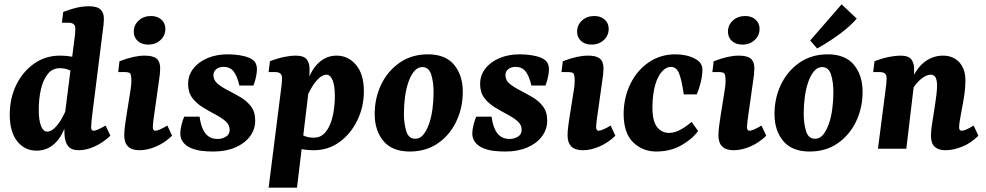

<svg xmlns="http://www.w3.org/2000/svg" viewBox="-20 -687 4553 887"><path d="M344 7Q310 7 295 -11.5Q280 -30 278 -65Q277 -78 277 -100Q277 -122 277 -137L323 -499Q325 -510 326.5 -527.5Q328 -545 328 -553Q328 -569 320 -575.5Q312 -582 296 -582H266L272 -632Q309 -646 336.5 -652Q364 -658 391 -658Q429 -658 444.5 -643Q460 -628 460 -600Q460 -589 458.5 -574Q457 -559 455 -546L405 -148Q404 -136 402.5 -122.5Q401 -109 401 -98Q401 -83 413 -83Q420 -83 432.5 -88.5Q445 -94 468 -107L490 -60Q456 -28 417.5 -10.5Q379 7 344 7ZM149 9Q94 9 59.5 -34.5Q25 -78 25 -157Q25 -233 55 -294.5Q85 -356 137.5 -393Q190 -430 257 -430Q289 -430 320 -423.5Q351 -417 374 -409L338 -340Q319 -354 300.5 -363Q282 -372 256 -372Q222 -372 200.5 -345Q179 -318 169 -274Q159 -230 159 -180Q159 -131 169.5 -105Q180 -79 198 -79Q211 -79 224.5 -89Q238 -99 253 -120Q268 -141 282 -172L297 -165Q282 -79 243.5 -35Q205 9 149 9Z M624 7Q554 7 554 -62Q554 -81 557.5 -107Q561 -133 564 -152L583 -271Q585 -286 586 -293.5Q587 -301 587 -312Q587 -344 580 -349Q573 -354 556 -354H526L532 -404Q569 -418 596.5 -424Q624 -430 649 -430Q687 -430 703.5 -416Q720 -402 720 -372Q720 -360 718.5 -344.5Q717 -329 715 -318L691 -148Q689 -134 687.5 -121.5Q686 -109 686 -101Q686 -83 697 -83Q705 -83 719 -89Q733 -95 753 -107L775 -60Q742 -28 702 -10.5Q662 7 624 7ZM664 -481Q635 -481 616.5 -497.5Q598 -514 598 -541Q598 -571 620.5 -592Q643 -613 678 -613Q707 -613 725.5 -596.5Q744 -580 744 -554Q744 -523 721.5 -502Q699 -481 664 -481Z M966 13Q938 13 912 10Q886 7 862 -3Q839 -13 826 -30Q813 -47 813 -69Q813 -89 819 -112Q825 -135 831 -148H902Q908 -99 928 -72Q948 -45 986 -45Q1006 -45 1023.5 -55.5Q1041 -66 1041 -87Q1041 -111 1021.5 -127.5Q1002 -144 973.5 -159Q945 -174 916.5 -191.5Q888 -209 868.5 -234.5Q849 -260 849 -299Q849 -339 873 -370Q897 -401 938.5 -418.5Q980 -436 1031 -436Q1060 -436 1086 -432Q1112 -428 1131 -420Q1153 -410 1160 -397Q1167 -384 1167 -367Q1167 -353 1163 -333Q1159 -313 1151 -292H1086Q1076 -335 1059.5 -356.5Q1043 -378 1013 -378Q992 -378 979 -367.5Q966 -357 966 -340Q966 -316 985.5 -300Q1005 -284 1033.5 -269.5Q1062 -255 1091 -238Q1120 -221 1139.5 -195.5Q1159 -170 1159 -130Q1159 -89 1134.5 -56.5Q1110 -24 1066.5 -5.5Q1023 13 966 13Z M1429 7Q1397 7 1366 0.5Q1335 -6 1312 -14L1348 -79Q1367 -67 1386 -59Q1405 -51 1430 -51Q1464 -51 1485.5 -78.5Q1507 -106 1517 -150Q1527 -194 1527 -243Q1527 -291 1516.5 -316.5Q1506 -342 1488 -342Q1469 -342 1447 -319.5Q1425 -297 1403 -251L1388 -258Q1403 -343 1442 -386.5Q1481 -430 1535 -430Q1589 -430 1625 -387Q1661 -344 1661 -266Q1661 -193 1630.5 -130.5Q1600 -68 1548 -30.5Q1496 7 1429 7ZM1221 180 1278 -271Q1280 -282 1281.5 -299.5Q1283 -317 1283 -325Q1283 -341 1275 -347.5Q1267 -354 1251 -354H1221L1227 -404Q1263 -418 1293 -424Q1323 -430 1346 -430Q1384 -430 1397.5 -412Q1411 -394 1410 -364L1409 -294L1352 180Z M1873 13Q1792 13 1751.5 -35.5Q1711 -84 1711 -160Q1711 -234 1741 -296.5Q1771 -359 1826.5 -397.5Q1882 -436 1957 -436Q2038 -436 2078 -387.5Q2118 -339 2118 -263Q2118 -189 2088 -126Q2058 -63 2003 -25Q1948 13 1873 13ZM1896 -46Q1919 -45 1935 -64Q1951 -83 1962 -114.5Q1973 -146 1978 -184Q1983 -222 1983 -261Q1983 -307 1972.5 -341.5Q1962 -376 1933 -377Q1911 -378 1894.5 -359Q1878 -340 1867 -308.5Q1856 -277 1851 -239Q1846 -201 1846 -162Q1846 -117 1856.5 -82Q1867 -47 1896 -46Z M2315 13Q2287 13 2261 10Q2235 7 2211 -3Q2188 -13 2175 -30Q2162 -47 2162 -69Q2162 -89 2168 -112Q2174 -135 2180 -148H2251Q2257 -99 2277 -72Q2297 -45 2335 -45Q2355 -45 2372.5 -55.5Q2390 -66 2390 -87Q2390 -111 2370.5 -127.5Q2351 -144 2322.5 -159Q2294 -174 2265.5 -191.5Q2237 -209 2217.5 -234.5Q2198 -260 2198 -299Q2198 -339 2222 -370Q2246 -401 2287.5 -418.5Q2329 -436 2380 -436Q2409 -436 2435 -432Q2461 -428 2480 -420Q2502 -410 2509 -397Q2516 -384 2516 -367Q2516 -353 2512 -333Q2508 -313 2500 -292H2435Q2425 -335 2408.5 -356.5Q2392 -378 2362 -378Q2341 -378 2328 -367.5Q2315 -357 2315 -340Q2315 -316 2334.5 -300Q2354 -284 2382.5 -269.5Q2411 -255 2440 -238Q2469 -221 2488.5 -195.5Q2508 -170 2508 -130Q2508 -89 2483.5 -56.5Q2459 -24 2415.5 -5.5Q2372 13 2315 13Z M2672 7Q2602 7 2602 -62Q2602 -81 2605.5 -107Q2609 -133 2612 -152L2631 -271Q2633 -286 2634 -293.5Q2635 -301 2635 -312Q2635 -344 2628 -349Q2621 -354 2604 -354H2574L2580 -404Q2617 -418 2644.5 -424Q2672 -430 2697 -430Q2735 -430 2751.5 -416Q2768 -402 2768 -372Q2768 -360 2766.5 -344.5Q2765 -329 2763 -318L2739 -148Q2737 -134 2735.5 -121.5Q2734 -109 2734 -101Q2734 -83 2745 -83Q2753 -83 2767 -89Q2781 -95 2801 -107L2823 -60Q2790 -28 2750 -10.5Q2710 7 2672 7ZM2712 -481Q2683 -481 2664.5 -497.5Q2646 -514 2646 -541Q2646 -571 2668.5 -592Q2691 -613 2726 -613Q2755 -613 2773.5 -596.5Q2792 -580 2792 -554Q2792 -523 2769.5 -502Q2747 -481 2712 -481Z M3012 13Q2949 13 2905 -29.5Q2861 -72 2861 -162Q2862 -238 2892.5 -300Q2923 -362 2977 -399Q3031 -436 3100 -436Q3125 -436 3148.5 -431Q3172 -426 3192 -415Q3209 -406 3217 -393.5Q3225 -381 3225 -366Q3225 -338 3217 -306Q3209 -274 3199 -251H3139Q3129 -319 3117 -348.5Q3105 -378 3079 -378Q3058 -378 3038.5 -357Q3019 -336 3007 -295Q2995 -254 2994 -194Q2994 -127 3015.5 -100Q3037 -73 3071 -73Q3098 -73 3126 -89Q3154 -105 3175 -124L3205 -82Q3179 -45 3128 -16Q3077 13 3012 13Z M3369 7Q3299 7 3299 -62Q3299 -81 3302.5 -107Q3306 -133 3309 -152L3328 -271Q3330 -286 3331 -293.5Q3332 -301 3332 -312Q3332 -344 3325 -349Q3318 -354 3301 -354H3271L3277 -404Q3314 -418 3341.5 -424Q3369 -430 3394 -430Q3432 -430 3448.5 -416Q3465 -402 3465 -372Q3465 -360 3463.5 -344.5Q3462 -329 3460 -318L3436 -148Q3434 -134 3432.5 -121.5Q3431 -109 3431 -101Q3431 -83 3442 -83Q3450 -83 3464 -89Q3478 -95 3498 -107L3520 -60Q3487 -28 3447 -10.5Q3407 7 3369 7ZM3409 -481Q3380 -481 3361.5 -497.5Q3343 -514 3343 -541Q3343 -571 3365.5 -592Q3388 -613 3423 -613Q3452 -613 3470.5 -596.5Q3489 -580 3489 -554Q3489 -523 3466.5 -502Q3444 -481 3409 -481Z M3720 13Q3639 13 3598.5 -35.5Q3558 -84 3558 -160Q3558 -234 3588 -296.5Q3618 -359 3673.5 -397.5Q3729 -436 3804 -436Q3885 -436 3925 -387.5Q3965 -339 3965 -263Q3965 -189 3935 -126Q3905 -63 3850 -25Q3795 13 3720 13ZM3743 -46Q3766 -45 3782 -64Q3798 -83 3809 -114.5Q3820 -146 3825 -184Q3830 -222 3830 -261Q3830 -307 3819.5 -341.5Q3809 -376 3780 -377Q3758 -378 3741.5 -359Q3725 -340 3714 -308.5Q3703 -277 3698 -239Q3693 -201 3693 -162Q3693 -117 3703.5 -82Q3714 -47 3743 -46ZM3723 -500 3868 -667 3938 -601Q3907 -565 3858 -529Q3809 -493 3755 -463Z M4347 7Q4316 7 4298.5 -8.5Q4281 -24 4281 -59Q4281 -81 4284 -101.5Q4287 -122 4291 -147Q4295 -171 4299 -197.5Q4303 -224 4306 -249Q4309 -274 4309 -292Q4309 -315 4302.5 -328.5Q4296 -342 4279 -342Q4267 -342 4251 -333Q4235 -324 4218 -305.5Q4201 -287 4187 -259L4177 -285Q4206 -364 4246.5 -397Q4287 -430 4336 -430Q4383 -430 4411.5 -399.5Q4440 -369 4440 -315Q4440 -288 4436.5 -260.5Q4433 -233 4428 -207Q4423 -181 4419 -158Q4415 -137 4413 -123Q4411 -109 4411 -98Q4411 -83 4423 -83Q4430 -83 4443.5 -88.5Q4457 -94 4478 -107L4500 -60Q4466 -26 4425 -9.5Q4384 7 4347 7ZM4036 0 4071 -271Q4073 -282 4074.5 -298.5Q4076 -315 4076 -325Q4076 -341 4068 -347.5Q4060 -354 4044 -354H4014L4020 -404Q4056 -418 4086.5 -424Q4117 -430 4140 -430Q4178 -430 4191 -411.5Q4204 -393 4203 -363L4202 -294L4167 0Z"/></svg>

Font: Rasa
Style: Bold Italic
Weight: 700
Italic angle: -7.10001°
Designer: Anna Giedrys (Yrsa+Rasa design), David Brezina (Yrsa art-direction, Rasa art-direction, design)
Foundry: Rosetta Type Foundry
Version: Version 2.004